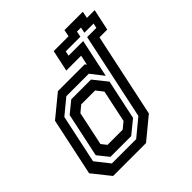

<svg xmlns="http://www.w3.org/2000/svg" viewBox="-204 -898 1047 1047"><g transform="rotate(-45 319.0 -375.0)"><path d="M76.5 0 -5.5 -103 65.5 -437 191 -540H397L405 -530.5L417 -587H302.5L329 -710.5H443.5L451.5 -750H593L585 -710.5H645L618.5 -587H558.5L455.5 -103L330.5 0ZM140 -84 89.5 -147 144 -402.5 211 -457H363L426.5 -377.5L377.5 -147L300 -84ZM175 -141.5H292L329 -172L368.5 -358.5L337 -399H229.5L192.5 -368L151 -172ZM120 -53H307.5L405.5 -134L512 -635.5H583L589 -663H518L525 -696H494L487.5 -663H374.5L368.5 -635.5H481.5L434.5 -414.5L377 -488H204L116 -415.5L56 -134Z"/></g></svg>

Font: Tourney SemiBold
Style: Italic
Weight: 600
Italic angle: -12°
Version: Version 1.015